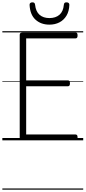

<svg xmlns="http://www.w3.org/2000/svg" viewBox="-20 -1196 729 1636"><path d="M176 0Q162 0 155 -5.5Q148 -11 148 -23V-900Q148 -910 155 -914.5Q162 -919 176 -919H624Q632 -919 636.5 -913.5Q641 -908 641 -894Q641 -880 636.5 -874.5Q632 -869 624 -869H203V-511H559Q567 -511 571.5 -505.5Q576 -500 576 -486Q576 -472 571.5 -466.5Q567 -461 559 -461H203V-50H624Q632 -50 636.5 -44.5Q641 -39 641 -25Q641 -11 636.5 -5.5Q632 0 624 0ZM401 -986Q329 -986 282.5 -1028.5Q236 -1071 232 -1155Q232 -1165 238 -1170.5Q244 -1176 257 -1176Q268 -1176 273 -1170.5Q278 -1165 279 -1155Q285 -1098 317 -1070Q349 -1042 401 -1042Q454 -1042 486.5 -1070Q519 -1098 524 -1155Q525 -1165 529.5 -1170.5Q534 -1176 546 -1176Q559 -1176 565 -1170.5Q571 -1165 571 -1155Q569 -1100 546.5 -1062.5Q524 -1025 486.5 -1005.5Q449 -986 401 -986ZM0 410H689V420H0ZM0 -20H689V0H0ZM0 -505H689V-500H0ZM0 -930H689V-920H0Z"/></svg>

Font: Playwrite DE Grund Guides
Style: Regular
Weight: 400
Designer: Veronika Burian, José Scaglione
Foundry: TypeTogether
Version: Version 1.003